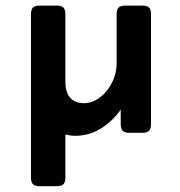

<svg xmlns="http://www.w3.org/2000/svg" viewBox="-20 -471 640 681"><path d="M515.6 -420.4V-30.8Q515.6 -14.2 508.5 -7.1Q501.5 0 484.9 0H439Q422.4 0 415.3 -7.1Q408.2 -14.2 408.2 -30.8V-82Q377 -38.6 335.7 -13.9Q294.4 10.7 247.1 10.7Q230.5 10.7 211.9 5.9V158.7Q211.9 175.3 204.8 182.4Q197.8 189.5 181.2 189.5H120.6Q104 189.5 96.9 182.4Q89.8 175.3 89.8 158.7V-420.4Q89.8 -437 96.9 -444.1Q104 -451.2 120.6 -451.2H181.2Q197.8 -451.2 204.8 -444.1Q211.9 -437 211.9 -420.4V-182.1Q211.9 -105 278.8 -105Q306.6 -105 333.3 -124.5Q359.9 -144 376.7 -177Q393.6 -210 393.6 -247.1V-420.4Q393.6 -437 400.6 -444.1Q407.7 -451.2 424.3 -451.2H484.9Q501.5 -451.2 508.5 -444.1Q515.6 -437 515.6 -420.4Z"/></svg>

Font: Courier Prime Sans
Style: Bold
Weight: 700
Designer: Alan Dague-Greene
Foundry: Quote-Unquote Apps
Version: Version 3.020